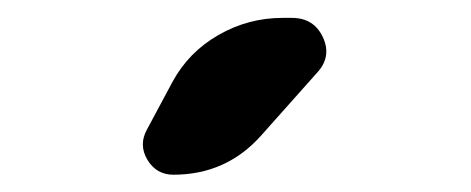

<svg xmlns="http://www.w3.org/2000/svg" viewBox="-20 -790 540 220"><path d="M314.5 -769.5Q339.8 -769.5 350.1 -747.1Q360.4 -724.6 342.8 -706.1L279.3 -634.8Q239.3 -589.8 178.7 -589.8Q159.2 -589.8 148.9 -606.9Q138.7 -624 148.4 -641.6L177.7 -696.3Q196.3 -730.5 230.5 -750Q264.6 -769.5 303.7 -769.5Z"/></svg>

Font: Rounded-X Mgen+ 1m bold
Style: Bold
Weight: 700
Designer: [Source Han Sans]
Ryoko NISHIZUKA  (kana & ideographs); Paul D. Hunt (Latin, Greek & Cyrillic); Wenlong ZHANG  (bopomofo
Version: Version 1.059.20150602